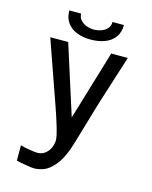

<svg xmlns="http://www.w3.org/2000/svg" viewBox="-134 -812 868 1097"><g transform="rotate(15 300.0 -264.0)"><path d="M169.5 107Q197 107 216.5 91.8Q236 76.5 245.5 53.8Q255 31 255 9.5Q255 -11 237.8 -69Q220.5 -127 197 -192.5Q193.5 -202 145.5 -339Q91.5 -495.5 71.5 -550H177.5L308.5 -139L432 -550H530L436 -254Q426.5 -224 396 -118.5Q358 12.5 349 37Q323.5 106 291.8 141.2Q260 176.5 232.8 186.5Q205.5 196.5 177.5 198Q167 198.5 128.2 192Q89.5 185.5 69.5 180.5V89.5Q88.5 96 122.5 101.5Q156.5 107 169.5 107ZM137 -726H207Q207 -703.5 221.2 -687.8Q235.5 -672 256.5 -664.2Q277.5 -656.5 298.5 -656.5Q321.5 -656.5 343 -664Q364.5 -671.5 378.5 -687Q392.5 -702.5 392.5 -726H460Q460 -681.5 438 -652.5Q416 -623.5 379 -610Q342 -596.5 296.5 -596.5Q252 -596.5 216 -610.2Q180 -624 158.5 -653Q137 -682 137 -726Z"/></g></svg>

Font: JuliaMono Medium
Style: Regular
Weight: 500
Monospace: yes
Designer: cormullion
Foundry: corm
Version: Version 0.054; ttfautohint (v1.8.4)